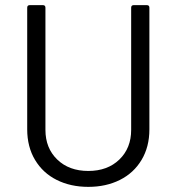

<svg xmlns="http://www.w3.org/2000/svg" viewBox="-20 -720 688 748"><path d="M86 -216V-690Q86 -700 96 -700H147Q157 -700 157 -690V-214Q157 -143 203 -98.5Q249 -54 324 -54Q399 -54 445 -98.5Q491 -143 491 -214V-690Q491 -700 501 -700H552Q562 -700 562 -690V-216Q562 -148 531.5 -97Q501 -46 447 -19Q393 8 324 8Q255 8 201 -19Q147 -46 116.5 -97Q86 -148 86 -216Z"/></svg>

Font: Barlow GEO
Style: Regular
Weight: 400
Designer: Jeremy Tribby
Foundry: Tribby Type
Version: Version 1.408